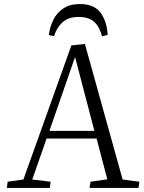

<svg xmlns="http://www.w3.org/2000/svg" viewBox="-20 -932 715 952"><path d="M401 -714 588 -42 671 -31 667 0H424L429 -31L512 -43L459 -245H211L140 -42L231 -31L227 0H14L18 -31L96 -42L334 -707ZM225 -283H448L353 -646H351ZM486 -752Q473 -801 446 -824.5Q419 -848 369 -848Q319 -848 290 -821.5Q261 -795 248 -753L222 -758Q227 -799 244.5 -834Q262 -869 294.5 -890.5Q327 -912 375 -912Q447 -912 478.5 -869Q510 -826 514 -759Z"/></svg>

Font: Literata 36pt Light
Style: Italic
Weight: 300
Italic angle: -2°
Designer: Latin by Veronika Burian and Jose Scaglione. Greek by Irene Vlachou. Cyrillic by Vera Evstafieva
Foundry: TypeTogether
Version: Version 3.002